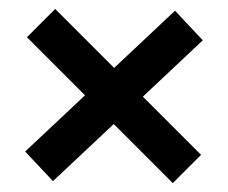

<svg xmlns="http://www.w3.org/2000/svg" viewBox="-20 -623 508 428"><path d="M103 -603 428.2 -277.8 365.2 -214.8 40 -540ZM432.1 -533.2 98.1 -219.2 36.1 -285.2 370.1 -599.1Z"/></svg>

Font: Opir
Style: Regular
Weight: 400
Designer: Maksym Kobuzan
Version: Version 1.000;FEAKit 1.0